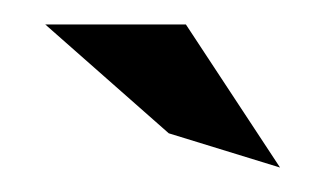

<svg xmlns="http://www.w3.org/2000/svg" viewBox="-20 -753 265 157"><path d="M17 -733 118 -644 209 -616 132 -733Z"/></svg>

Font: Charger Sport
Style: DfBdExt
Weight: 400
Designer: Jasper
Foundry: Cannot Into Space Fonts
Version: Version 1.1